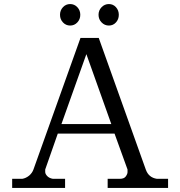

<svg xmlns="http://www.w3.org/2000/svg" viewBox="-20 -927 889 947"><path d="M290.5 -816.5Q276 -832 276 -854Q276 -876 290.5 -891.5Q305 -907 326 -907Q347 -907 361.5 -891.5Q376 -876 376 -854Q376 -832 361.5 -816.5Q347 -801 326 -801Q305 -801 290.5 -816.5ZM481 -816.5Q466 -832 466 -854Q466 -876 481 -891.5Q496 -907 517 -907Q538 -907 552 -891.5Q566 -876 566 -854Q566 -832 552 -816.5Q538 -801 517 -801Q496 -801 481 -816.5ZM754 -45H809V0H511V-45H571Q592 -45 600.5 -57Q609 -69 609 -78V-91L545 -268H265L203 -91V-79Q203 -69 213 -58.5Q223 -48 241 -45H301V0H40V-45H90Q108 -48 124 -61Q139 -74 145 -91L377 -740H467L699 -91Q713 -51 754 -45ZM283 -315H529L406 -660Z"/></svg>

Font: Sawarabi Mincho
Style: Regular
Weight: 400
Version: Version 1.00